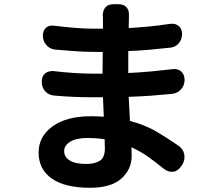

<svg xmlns="http://www.w3.org/2000/svg" viewBox="-20 -829 1040 910"><path d="M476 -169Q437 -175 394 -175Q341 -175 312.5 -157Q284 -139 284 -113Q284 -85 310.5 -68.5Q337 -52 389 -52Q429 -52 453 -67Q477 -82 477 -125ZM178 -440Q177 -467 193 -480.5Q209 -494 235 -492Q284 -486 331 -483Q378 -480 418 -480H466L467 -583H430Q383 -583 335 -586.5Q287 -590 241 -594Q216 -597 200 -615Q184 -633 183 -659Q183 -684 198 -697.5Q213 -711 238 -707Q286 -701 334.5 -697Q383 -693 429 -693H468V-740Q468 -743 468 -747Q468 -751 467 -754Q467 -779 479.5 -794Q492 -809 517 -809H542Q567 -809 580 -794Q593 -779 591 -754Q591 -751 591 -747Q591 -743 591 -738L590 -696Q639 -699 686.5 -703.5Q734 -708 786 -716Q812 -719 827.5 -705.5Q843 -692 843 -666Q842 -641 826.5 -623Q811 -605 786 -603Q739 -598 691 -593.5Q643 -589 588 -587V-483Q649 -486 697 -490.5Q745 -495 796 -501Q822 -505 838.5 -490.5Q855 -476 855 -449Q854 -423 837.5 -405Q821 -387 795 -384Q742 -379 695.5 -375.5Q649 -372 590 -370L596 -256Q673 -235 726.5 -202.5Q780 -170 825 -139Q849 -123 853.5 -96.5Q858 -70 842 -45L840 -43Q824 -18 801 -15Q778 -12 755 -30Q721 -58 684 -84.5Q647 -111 603 -131L604 -90Q604 -26 555 17.5Q506 61 407 61Q287 61 225 17Q163 -27 163 -106Q163 -182 229 -230Q295 -278 410 -278Q442 -278 472 -276L468 -368H416Q373 -368 328.5 -370Q284 -372 237 -376Q211 -378 194.5 -396Q178 -414 178 -440Z"/></svg>

Font: Chiron GoRound TC
Style: Bold
Weight: 700
Designer: Ryoko NISHIZUKA 西塚涼子 (kana, bopomofo & ideographs); Paul D. Hunt (Latin, Greek & Cyrillic); Sandoll Communications 산돌커뮤니
Foundry: Adobe
Version: Version 1.000;hotconv 1.1.1;makeotfexe 2.6.0